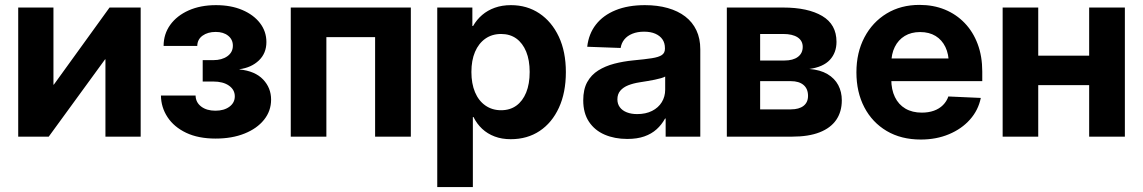

<svg xmlns="http://www.w3.org/2000/svg" viewBox="-20 -553 4625 777"><path d="M549.3 0H406.7V-313H405.3L177.2 0H53.7V-522.5H196.3V-210.4H197.8L423.3 -522.5H549.3Z M852.5 7.8Q782.7 7.8 733.4 -15.6Q684.1 -39.1 658 -78.9Q631.8 -118.7 631.3 -166.5H771.5Q772 -138.7 794.2 -121.8Q816.4 -105 851.6 -105Q886.7 -105 908.4 -121.1Q930.2 -137.2 930.2 -163.1Q930.2 -189.9 906.5 -206.5Q882.8 -223.1 842.8 -223.1H800.3V-309.6H842.8Q877.9 -309.6 900.1 -325.4Q922.4 -341.3 922.4 -368.2Q922.4 -393.1 903.3 -408.4Q884.3 -423.8 853 -423.8Q820.8 -423.8 799.8 -408.7Q778.8 -393.6 778.3 -367.2H642.1Q642.1 -415 668.9 -452.4Q695.8 -489.7 743.7 -511Q791.5 -532.2 854 -532.2Q914.6 -532.2 960.4 -512.7Q1006.3 -493.2 1032.2 -459.5Q1058.1 -425.8 1058.1 -382.8Q1058.1 -337.4 1027.6 -308.3Q997.1 -279.3 949.2 -272.9V-272Q1012.2 -265.6 1044.7 -231.4Q1077.1 -197.3 1077.1 -149.9Q1077.1 -104 1048.6 -68.4Q1020 -32.7 969.5 -12.5Q918.9 7.8 852.5 7.8Z M1642.6 -522.5V0H1498V-402.8H1300.8V0H1156.7V-522.5Z M1749.5 204.1V-522.5H1891.6V-447.8H1894.5Q1909.2 -473.6 1931.2 -492.4Q1953.1 -511.2 1982.4 -521.7Q2011.7 -532.2 2047.9 -532.2Q2112.8 -532.2 2162.8 -498.8Q2212.9 -465.3 2241.5 -404.5Q2270 -343.8 2270 -261.2Q2270 -178.2 2241.9 -117.2Q2213.9 -56.2 2163.8 -22.9Q2113.8 10.3 2046.9 10.3Q2010.7 10.3 1981.7 -0.7Q1952.6 -11.7 1931.2 -31.7Q1909.7 -51.8 1896 -79.6H1893.6V204.1ZM2007.8 -106.9Q2043.9 -106.9 2069.6 -125.5Q2095.2 -144 2109.4 -178.7Q2123.5 -213.4 2123.5 -261.7Q2123.5 -309.6 2109.4 -344Q2095.2 -378.4 2069.6 -397Q2043.9 -415.5 2007.8 -415.5Q1971.2 -415.5 1944.1 -396.5Q1917 -377.4 1902.3 -343Q1887.7 -308.6 1887.7 -261.7Q1887.7 -214.8 1902.3 -179.9Q1917 -145 1944.3 -126Q1971.7 -106.9 2007.8 -106.9Z M2518.6 9.3Q2467.3 9.3 2427 -8.1Q2386.7 -25.4 2363.5 -60.3Q2340.3 -95.2 2340.3 -147Q2340.3 -191.4 2356.4 -220.7Q2372.6 -250 2400.9 -267.8Q2429.2 -285.6 2465.8 -295.2Q2502.4 -304.7 2542.5 -308.6Q2589.8 -313 2617.9 -317.4Q2646 -321.8 2658.4 -330.3Q2670.9 -338.9 2670.9 -355.5V-358.4Q2670.9 -378.9 2660.9 -393.6Q2650.9 -408.2 2632.1 -416.5Q2613.3 -424.8 2586.4 -424.8Q2559.6 -424.8 2539.1 -416.5Q2518.6 -408.2 2506.6 -393.3Q2494.6 -378.4 2491.7 -358.9L2356.4 -363.8Q2362.3 -416 2391.6 -453.6Q2420.9 -491.2 2471.2 -511.7Q2521.5 -532.2 2589.8 -532.2Q2640.6 -532.2 2682.1 -520.5Q2723.6 -508.8 2753.2 -486.1Q2782.7 -463.4 2798.3 -430.2Q2814 -397 2814 -353.5V0H2673.8V-73.2H2671.4Q2657.7 -48.3 2637.2 -29.8Q2616.7 -11.2 2587.6 -1Q2558.6 9.3 2518.6 9.3ZM2558.6 -91.3Q2593.3 -91.3 2618.9 -104.2Q2644.5 -117.2 2658.2 -139.6Q2671.9 -162.1 2671.9 -189.9V-243.2Q2666 -239.7 2655 -236.6Q2644 -233.4 2629.9 -230.5Q2615.7 -227.5 2599.6 -224.9Q2583.5 -222.2 2567.4 -219.7Q2542.5 -215.8 2522.2 -207.8Q2502 -199.7 2490.2 -185.8Q2478.5 -171.9 2478.5 -150.9Q2478.5 -132.3 2488.5 -118.9Q2498.5 -105.5 2516.6 -98.4Q2534.7 -91.3 2558.6 -91.3Z M2921.4 0V-522.5H3149.4Q3249.5 -522.5 3307.4 -488.3Q3365.2 -454.1 3365.2 -383.8Q3365.2 -339.8 3338.4 -310.8Q3311.5 -281.7 3255.4 -273.9Q3299.3 -270.5 3328.6 -253.2Q3357.9 -235.8 3372.3 -208.5Q3386.7 -181.2 3386.7 -147Q3386.7 -101.1 3364.3 -68.1Q3341.8 -35.2 3297.1 -17.6Q3252.4 0 3185.5 0ZM3056.2 -110.4H3180.7Q3213.4 -110.4 3231.7 -124.5Q3250 -138.7 3250 -165Q3250 -193.8 3231.7 -209.2Q3213.4 -224.6 3180.7 -224.6H3056.2ZM3056.2 -308.1H3154.3Q3189.5 -308.1 3209 -322.8Q3228.5 -337.4 3228.5 -363.3Q3228.5 -388.2 3207.8 -401.9Q3187 -415.5 3149.4 -415.5H3056.2Z M3706.5 11.7Q3627 11.7 3568.4 -22.9Q3509.8 -57.6 3477.8 -118.9Q3445.8 -180.2 3445.8 -260.3Q3445.8 -340.3 3478.3 -401.9Q3510.7 -463.4 3568.1 -498.3Q3625.5 -533.2 3701.2 -533.2Q3757.3 -533.2 3803.7 -514.2Q3850.1 -495.1 3884 -459.7Q3918 -424.3 3936.5 -374.8Q3955.1 -325.2 3955.1 -263.7V-224.6H3499V-316.4H3885.3L3819.8 -293.9Q3819.8 -334 3805.9 -362.8Q3792 -391.6 3766.1 -407.5Q3740.2 -423.3 3703.6 -423.3Q3667.5 -423.3 3641.4 -407.5Q3615.2 -391.6 3601.1 -363Q3586.9 -334.5 3586.9 -295.4V-231.9Q3586.9 -190.4 3601.6 -160.2Q3616.2 -129.9 3644 -113.5Q3671.9 -97.2 3710.4 -97.2Q3737.8 -97.2 3759.5 -105Q3781.2 -112.8 3796.1 -127.7Q3811 -142.6 3817.9 -162.6L3949.2 -156.7Q3939 -106.9 3905.3 -69.1Q3871.6 -31.2 3820.3 -9.8Q3769 11.7 3706.5 11.7Z M4427.2 -327.6V-208.5H4141.6V-327.6ZM4181.6 -522.5V0H4037.6V-522.5ZM4532.2 -522.5V0H4387.7V-522.5Z"/></svg>

Font: Inter 28pt
Style: Bold
Weight: 700
Designer: Rasmus Andersson
Foundry: rsms
Version: Version 4.001;git-66647c0bb